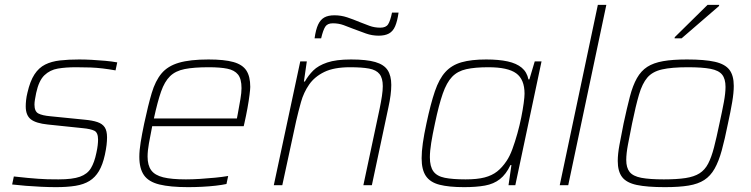

<svg xmlns="http://www.w3.org/2000/svg" viewBox="-20 -763 3095 791"><path d="M211 8Q183 8 150.5 6.5Q118 5 86.5 2.5Q55 0 30 -3L37 -36Q71 -32 94.5 -30Q118 -28 137 -26.5Q156 -25 175.5 -24.5Q195 -24 221 -24Q279 -24 309.5 -35Q340 -46 354.5 -70Q369 -94 377 -133Q381 -151 382.5 -164.5Q384 -178 384 -188Q384 -217 368.5 -224.5Q353 -232 321 -235L177 -250Q128 -255 107 -271.5Q86 -288 86 -325Q86 -336 87.5 -350.5Q89 -365 93 -381Q104 -429 122 -456.5Q140 -484 166 -497Q192 -510 227 -514Q262 -518 306 -518Q330 -518 358 -516.5Q386 -515 413.5 -512.5Q441 -510 463 -506L456 -473Q428 -478 403 -481Q378 -484 352 -485Q326 -486 293 -486Q251 -486 218.5 -480.5Q186 -475 163 -453Q140 -431 129 -380Q126 -365 124 -353Q122 -341 122 -332Q122 -304 138 -295.5Q154 -287 188 -284L328 -270Q361 -267 381.5 -260Q402 -253 411.5 -238.5Q421 -224 421 -197Q421 -183 419 -165.5Q417 -148 412 -125Q403 -84 387.5 -58Q372 -32 348.5 -17.5Q325 -3 291 2.5Q257 8 211 8Z M755 8Q681 8 636.5 -3Q592 -14 573 -41.5Q554 -69 554 -117Q554 -143 559.5 -177Q565 -211 574 -254Q590 -329 605 -379.5Q620 -430 645.5 -460.5Q671 -491 717 -504.5Q763 -518 839 -518Q904 -518 941.5 -507.5Q979 -497 995 -472.5Q1011 -448 1011 -405Q1011 -396 1008 -372Q1005 -348 999.5 -317.5Q994 -287 987 -256L984 -243H607Q599 -203 593.5 -172Q588 -141 588 -118Q588 -82 603 -61.5Q618 -41 652.5 -32.5Q687 -24 746 -24Q773 -24 804.5 -26Q836 -28 866.5 -31Q897 -34 920 -38L913 -5Q895 -1 868.5 2Q842 5 812.5 6.5Q783 8 755 8ZM614 -275H956L960 -296Q966 -329 970.5 -355Q975 -381 975 -400Q975 -438 960.5 -456Q946 -474 916.5 -480Q887 -486 840 -486Q779 -486 741 -478.5Q703 -471 680.5 -449Q658 -427 643.5 -385.5Q629 -344 614 -275Z M1108 0 1217 -510H1244L1232 -427H1236Q1250 -452 1270.5 -472.5Q1291 -493 1328 -505.5Q1365 -518 1426 -518Q1490 -518 1526 -507.5Q1562 -497 1577 -474Q1592 -451 1592 -413Q1592 -394 1589 -370.5Q1586 -347 1580 -320L1512 0H1477L1544 -315Q1550 -344 1553.5 -367.5Q1557 -391 1557 -408Q1557 -441 1543.5 -458Q1530 -475 1500.5 -480.5Q1471 -486 1422 -486Q1356 -486 1316 -466.5Q1276 -447 1253.5 -414.5Q1231 -382 1220 -342.5Q1209 -303 1200 -264L1143 0ZM1276 -605Q1281 -641 1290.5 -661.5Q1300 -682 1316 -691Q1332 -700 1358 -700Q1385 -700 1410.5 -691.5Q1436 -683 1462 -672Q1482 -664 1502.5 -656.5Q1523 -649 1547 -649Q1570 -649 1579 -663Q1588 -677 1595 -711H1622Q1617 -676 1608 -655Q1599 -634 1582.5 -625Q1566 -616 1540 -616Q1513 -616 1487.5 -625Q1462 -634 1436 -644Q1416 -652 1395.5 -659.5Q1375 -667 1351 -667Q1329 -667 1320 -653Q1311 -639 1303 -605Z M1892 8Q1829 8 1790.5 -2Q1752 -12 1734.5 -38Q1717 -64 1717 -111Q1717 -138 1722 -173.5Q1727 -209 1737 -255Q1754 -335 1771.5 -386.5Q1789 -438 1815 -466.5Q1841 -495 1881.5 -506.5Q1922 -518 1983 -518Q2035 -518 2071.5 -510Q2108 -502 2129.5 -484Q2151 -466 2157 -436H2161L2183 -510H2211L2103 0H2075L2087 -83H2083Q2065 -45 2039.5 -25Q2014 -5 1978 1.5Q1942 8 1892 8ZM1898 -24Q1946 -24 1976.5 -32Q2007 -40 2028 -56.5Q2049 -73 2067 -100Q2080 -119 2091 -149Q2102 -179 2111.5 -213Q2121 -247 2127.5 -279.5Q2134 -312 2137.5 -338Q2141 -364 2141 -377Q2141 -436 2106.5 -461Q2072 -486 1992 -486Q1937 -486 1901 -478Q1865 -470 1842.5 -446.5Q1820 -423 1804 -377Q1788 -331 1772 -255Q1762 -209 1756.5 -174.5Q1751 -140 1751 -115Q1751 -77 1765.5 -57Q1780 -37 1812.5 -30.5Q1845 -24 1898 -24Z M2286 0 2443 -743H2478L2321 0Z M2719 8Q2646 8 2603.5 -1Q2561 -10 2543 -33.5Q2525 -57 2525 -100Q2525 -128 2532 -166Q2539 -204 2549 -254Q2563 -319 2575 -365Q2587 -411 2604 -441Q2621 -471 2646.5 -487.5Q2672 -504 2711.5 -511Q2751 -518 2810 -518Q2883 -518 2925 -508.5Q2967 -499 2985 -475.5Q3003 -452 3003 -409Q3003 -381 2996.5 -342.5Q2990 -304 2979 -254Q2966 -189 2953.5 -143.5Q2941 -98 2924 -68Q2907 -38 2881.5 -21.5Q2856 -5 2817 1.5Q2778 8 2719 8ZM2715 -24Q2769 -24 2804.5 -29.5Q2840 -35 2862 -49Q2884 -63 2897.5 -89Q2911 -115 2921.5 -155.5Q2932 -196 2944 -254Q2955 -304 2962 -341.5Q2969 -379 2969 -405Q2969 -438 2955 -455.5Q2941 -473 2907 -479.5Q2873 -486 2814 -486Q2747 -486 2707.5 -477Q2668 -468 2647 -443.5Q2626 -419 2612.5 -373Q2599 -327 2584 -254Q2574 -204 2567 -167Q2560 -130 2560 -104Q2560 -72 2574 -54.5Q2588 -37 2622 -30.5Q2656 -24 2715 -24ZM2759 -605 2760 -610 2895 -743H2943L2942 -738L2788 -605Z"/></svg>

Font: Saira Thin
Style: Italic
Weight: 100
Italic angle: -12°
Designer: Hector Gatti with collaboration of the Omnibus-Type team
Foundry: Omnibus-Type
Version: Version 1.101